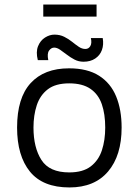

<svg xmlns="http://www.w3.org/2000/svg" viewBox="-20 -808 609 843"><path d="M285 15Q168 15 111.5 -54.5Q55 -124 55 -248Q55 -378 114.5 -443Q174 -508 283 -508Q364 -508 415 -475.5Q466 -443 490 -384.5Q514 -326 514 -248Q514 -125 454.5 -55Q395 15 285 15ZM284 -51Q344 -51 378.5 -77.5Q413 -104 427.5 -148.5Q442 -193 442 -248Q442 -307 427 -350.5Q412 -394 377 -418Q342 -442 284 -442Q224 -442 190 -416Q156 -390 141.5 -346Q127 -302 127 -248Q127 -160 162 -105.5Q197 -51 284 -51ZM192 -544H146Q137 -580 147 -605Q157 -630 177.5 -643Q198 -656 219 -656Q243 -656 262 -646.5Q281 -637 296.5 -624.5Q312 -612 326 -602.5Q340 -593 355 -593Q369 -593 376.5 -605.5Q384 -618 379 -641H431Q436 -612 427.5 -588.5Q419 -565 398 -551Q377 -537 347 -537Q325 -537 307 -546.5Q289 -556 273.5 -568Q258 -580 244 -589.5Q230 -599 218 -599Q205 -599 195.5 -586Q186 -573 192 -544ZM170 -735V-788H404V-735Z"/></svg>

Font: Maven Pro VF Beta
Style: Regular
Weight: 400
Designer: Joe Prince
Foundry: Joe Prince
Version: Version 2.002